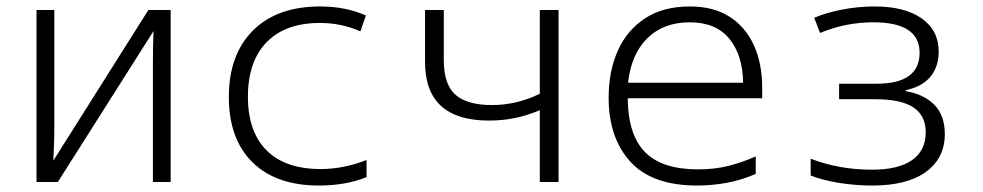

<svg xmlns="http://www.w3.org/2000/svg" viewBox="-20 -563 3040 594"><path d="M93 0V-532H148V-165Q148 -141 147 -116Q146 -91 145 -66L439 -532H508V0H453V-368Q453 -392 453.5 -417.5Q454 -443 455 -467L159 0Z M967 11Q834 11 761 -61Q688 -133 688 -263Q688 -394 762.5 -468.5Q837 -543 970 -543Q1050 -543 1112 -515L1095 -466Q1036 -492 970 -492Q863 -492 805 -432.5Q747 -373 747 -264Q747 -155 805 -97.5Q863 -40 972 -40Q1043 -40 1114 -68V-15Q1082 -2 1045 4.5Q1008 11 967 11Z M1650 0V-222Q1609 -205 1571.5 -197.5Q1534 -190 1493 -190Q1295 -190 1295 -371V-532H1353V-376Q1353 -302 1389 -270Q1425 -238 1502 -238Q1579 -238 1650 -273V-532H1708V0Z M2137 11Q1997 11 1930 -63Q1863 -137 1863 -260Q1863 -343 1891.5 -406.5Q1920 -470 1976 -506.5Q2032 -543 2114 -543Q2188 -543 2237.5 -511Q2287 -479 2312.5 -422.5Q2338 -366 2338 -292V-259H1922Q1923 -146 1975.5 -92.5Q2028 -39 2140 -39Q2190 -39 2232.5 -49.5Q2275 -60 2318 -79V-25Q2275 -6 2229 2.5Q2183 11 2137 11ZM1923 -307H2279Q2278 -392 2236.5 -443Q2195 -494 2114 -494Q2033 -494 1983 -445Q1933 -396 1923 -307Z M2679 11Q2626 11 2574 2.5Q2522 -6 2488 -20V-72Q2576 -38 2678 -38Q2759 -38 2801.5 -67.5Q2844 -97 2844 -154Q2844 -205 2806 -230.5Q2768 -256 2688 -256H2576V-304H2692Q2825 -304 2825 -400Q2825 -494 2682 -494Q2642 -494 2601.5 -486.5Q2561 -479 2517 -461L2499 -508Q2537 -524 2586 -533.5Q2635 -543 2686 -543Q2779 -543 2831.5 -506Q2884 -469 2884 -404Q2884 -355 2857.5 -324.5Q2831 -294 2782 -284V-281Q2837 -272 2870 -239.5Q2903 -207 2903 -148Q2903 -74 2845 -31.5Q2787 11 2679 11Z"/></svg>

Font: Noto Sans Mono Light
Style: Regular
Weight: 300
Designer: Monotype Design Team
Foundry: Monotype Imaging Inc.
Version: Version 2.014; ttfautohint (v1.8.4.7-5d5b)